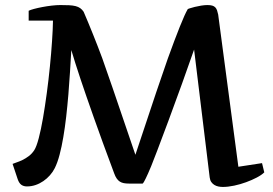

<svg xmlns="http://www.w3.org/2000/svg" viewBox="-20 -719 1070 752"><path d="M194.3 -60.1Q187 -45.4 175.5 -32.5Q164.1 -19.5 149.9 -9.8Q135.7 0 119.4 5.6Q103 11.2 85.4 11.2Q72.8 11.2 63.7 4.9Q54.7 -1.5 49.3 -17.1L29.3 -77.1Q34.7 -79.6 45.2 -83Q55.7 -86.4 67.9 -92.3Q80.1 -98.1 92.5 -107.4Q105 -116.7 114.3 -130.9Q123 -144.5 131.8 -178Q140.6 -211.4 148.4 -256.6Q156.2 -301.8 163.3 -354.5Q170.4 -407.2 175.5 -459Q180.7 -510.7 183.8 -557.6Q187 -604.5 187.5 -638.2H92.3V-676.8Q98.6 -680.2 113.3 -684.1Q127.9 -688 145.8 -691.4Q163.6 -694.8 182.4 -697Q201.2 -699.2 216.3 -699.2Q236.3 -699.2 250.7 -698.5Q265.1 -697.8 275.9 -695.1Q286.6 -692.4 294.2 -687Q301.8 -681.6 307.6 -672.9Q325.7 -630.9 344.2 -584.7Q362.8 -538.6 380.4 -491.2Q397.9 -443.8 510.3 -112.8Q610.4 -415 637.2 -489.5Q664.1 -564 684.1 -614Q704.1 -664.1 715.3 -683.1Q714.8 -683.6 722.9 -686.3Q731 -689 742.7 -691.9Q754.4 -694.8 767.8 -697Q781.2 -699.2 792.5 -699.2Q804.2 -699.2 811.5 -697Q818.8 -694.8 823.2 -690.2Q827.6 -685.5 830.1 -678.5Q832.5 -671.4 834.5 -662.1L913.6 -65.9L1006.3 -80.1L1015.1 -43.9Q1004.9 -33.7 985.8 -23.7Q966.8 -13.7 944.1 -5.4Q921.4 2.9 897.2 8.1Q873 13.2 852.5 13.2Q844.2 13.2 835.7 11.5Q827.1 9.8 820.1 5.6Q813 1.5 807.9 -5.6Q802.7 -12.7 801.3 -23.9L740.2 -524.9Q695.3 -395.5 640.4 -247.8Q585.4 -100.1 572 -67.9Q558.6 -35.6 551 -20.5Q543.5 -5.4 541 -2.4Q538.6 0.5 538.6 0H485.4Q473.6 0 464.8 -1.7Q456.1 -3.4 449.2 -7.8Q442.4 -12.2 437 -20Q431.6 -27.8 427.2 -40Q379.4 -168 347.2 -259.3Q314.9 -350.6 295.4 -409.2Q272.5 -478 259.3 -522.9Q256.8 -481.4 254.2 -437.3Q251.5 -393.1 247.8 -348.9Q244.1 -304.7 239.3 -262.2Q234.4 -219.7 228 -182.1Q221.7 -144.5 213.4 -113Q205.1 -81.5 194.3 -60.1Z"/></svg>

Font: Artifika
Style: Medium
Weight: 500
Designer: Yulya Zhdanova | Cyreal.org
Foundry: Yulya Zhdanova | Cyreal
Version: Version 1.000